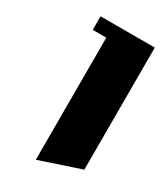

<svg xmlns="http://www.w3.org/2000/svg" viewBox="-136 -556 521 613"><g transform="rotate(30 125.0 -250.0)"><path d="M50 -500H250V-50L100 0V-450H50Z"/></g></svg>

Font: SOV_Meka
Style: Book
Weight: 400
Version: Version 1.00